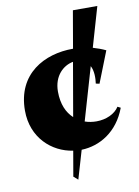

<svg xmlns="http://www.w3.org/2000/svg" viewBox="-95 -773 725 998"><g transform="rotate(-10 267.5 -274.0)"><path d="M236 162 280 12C376 9 473 -47 518 -168L502 -176C480 -141 433 -120 382 -120C362 -120 341 -123 321 -130L402 -408C417 -380 416 -341 412 -314L431 -310L496 -475C475 -485 453 -493 429 -500L490 -710H361L327 -513H325C177 -513 25 -435 25 -239C25 -96 125 -7 236 9L213 142ZM211 -307C211 -391 264 -437 315 -446L266 -163C233 -193 211 -240 211 -307Z"/></g></svg>

Font: Sinistre Bold
Style: Regular
Weight: 900
Designer: Jules Durand
Foundry: Collletttivo
Version: Version 69.420;Glyphs 3.2 (3217)